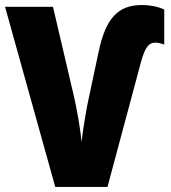

<svg xmlns="http://www.w3.org/2000/svg" viewBox="-20 -741 678 761"><path d="M596 -572C607 -572 621 -568 631 -564V-703C609 -714 577 -721 541 -721C446 -721 399 -665 372 -541L332 -353C325 -325 308 -224 303 -177C300 -224 285 -306 274 -355L190 -714H0L199 0H406L539 -496C556 -557 571 -572 596 -572Z"/></svg>

Font: Noto Sans Condensed Black
Style: Regular
Weight: 900
Width: 3
Designer: Monotype Design Team
Foundry: Monotype Imaging Inc.
Version: Version 2.013